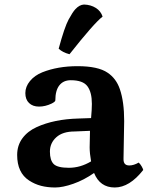

<svg xmlns="http://www.w3.org/2000/svg" viewBox="-20 -810 677 847"><path d="M527.8 -275.9 524.9 -111.8Q524.9 -109.4 524.9 -106.9Q524.9 -80.1 550.3 -80.1Q569.8 -80.1 591.8 -92.8Q598.6 -86.9 604.7 -76.4Q610.8 -65.9 611.8 -60.1Q551.3 17.1 486.1 17.1Q420.9 17.1 395 -46.9Q350.1 -15.6 303.5 0.7Q256.8 17.1 223.4 17.1Q189.9 17.1 161.4 9.8Q132.8 2.4 108.4 -13.7Q55.7 -47.9 55.7 -126.5Q55.7 -168.5 78.9 -200Q102.1 -231.4 142.1 -249.5Q218.8 -284.2 325.2 -287.1L381.8 -289.1Q385.3 -328.6 385.3 -351.6Q385.3 -403.3 365.5 -429.7Q345.7 -456.1 292 -456.1Q259.8 -456.1 241.9 -433.6Q224.1 -411.1 224.1 -367.2Q224.1 -361.3 207.5 -353Q179.7 -339.8 152.1 -339.8Q124.5 -339.8 108.2 -355.5Q91.8 -371.1 91.8 -399.4Q91.8 -427.7 112.3 -452.6Q132.8 -477.5 167 -491.2Q234.9 -518.1 321.8 -518.1Q412.6 -518.1 454.6 -489.3Q492.7 -463.9 508.8 -416.5Q527.8 -361.3 527.8 -275.9ZM381.8 -98.1Q375.5 -133.8 375.5 -159.9Q375.5 -186 377 -232.9L309.1 -230Q256.8 -230 228.5 -204.6Q200.2 -179.2 200.2 -141.1Q200.2 -103 216.8 -86.4Q233.4 -69.8 283.9 -69.8Q334.5 -69.8 381.8 -98.1ZM238.8 -595.2Q264.6 -690.4 282.7 -723.9Q300.8 -757.3 312.5 -769.5Q330.6 -789.1 350.6 -790Q380.4 -789.1 402.6 -775.1Q424.8 -761.2 432.6 -736.8Q395 -708 286.6 -570.8Q256.3 -578.6 238.8 -595.2Z"/></svg>

Font: Marko One
Style: Regular
Weight: 400
Designer: Zhenya Spizhovyi
Foundry: Cyreal
Version: Version 1.003